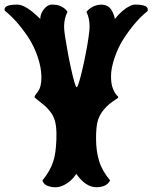

<svg xmlns="http://www.w3.org/2000/svg" viewBox="-28 -782 657 827"><path d="M386.7 24.4Q341.3 24.4 300.3 -33.2Q278.8 1.5 241.2 18.1Q220.2 27.3 197.3 23.7Q174.3 20 166 12.2Q157.2 4.9 154.8 -4.9Q189 -46.4 202.1 -88.9Q209.5 -112.8 212.6 -145.8Q215.8 -178.7 215.1 -210.2Q214.4 -241.7 208.5 -261.2Q202.1 -283.2 190.2 -298.8Q178.2 -314.5 167 -324.7Q154.8 -335.4 141.6 -345.5Q128.4 -355.5 120.1 -363.3L121.1 -364.3Q119.6 -367.7 135.7 -388.2Q150.4 -408.2 150.4 -448.7Q150.4 -489.7 134.5 -536.6Q118.7 -583.5 93.8 -621.1Q45.9 -693.4 -6.8 -735.4Q-8.3 -739.7 -8.3 -741.7Q-8.3 -762.2 46.9 -762.2Q83.5 -762.2 145.5 -700.2Q145.5 -718.3 155.3 -733.9Q173.3 -762.2 195.8 -762.2Q218.3 -762.2 232.4 -755.9Q253.9 -746.1 262.7 -731Q248 -701.7 248 -666.5Q248 -652.3 252.7 -621.8Q257.3 -591.3 264.2 -554.7Q271 -518.1 278.6 -484.1Q286.1 -450.2 292.5 -428.2Q298.8 -406.2 301.8 -406.2Q305.7 -406.2 312.5 -428.2Q319.3 -450.2 327.1 -484.1Q335 -518.1 342 -554.7Q349.1 -591.3 353.5 -622.1Q357.9 -652.8 357.9 -667.5Q357.9 -704.1 344.2 -731Q359.9 -749.5 380.9 -757.1Q401.9 -764.6 421.4 -760.7Q440.9 -756.8 451.2 -740.2Q462.9 -722.2 466.8 -700.2Q497.6 -739.3 531.2 -755.9Q543.5 -762.2 554.2 -762.2Q608.4 -762.2 608.4 -741.7L607.9 -734.4Q556.2 -693.8 507.8 -620.1Q482.4 -582.5 466.3 -535.4Q450.2 -488.3 450.2 -454.6Q450.2 -419.9 458 -401.4Q463.9 -385.7 470.9 -376.5Q478 -367.2 480 -367.2Q480 -363.8 481 -360.8L469.7 -353Q411.1 -315.9 394.5 -266.1Q385.7 -240.7 385.7 -186Q385.7 -131.3 398.7 -88.9Q411.6 -46.4 446.3 -4.9Q431.6 24.4 386.7 24.4Z"/></svg>

Font: Sancreek
Style: Regular
Weight: 400
Designer: Vernon Adams
Foundry: Vernon Adams
Version: Version 1.100; ttfautohint (v1.8.4.7-5d5b)